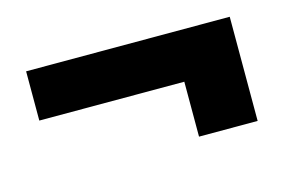

<svg xmlns="http://www.w3.org/2000/svg" viewBox="-44 -400 580 386"><g transform="rotate(-15 246.0 -207.5)"><path d="M453.1 -99.6V-316.4H29.3V-213.9H331.1V-99.6Z"/></g></svg>

Font: Yaldevi Colombo
Style: Bold
Weight: 700
Designer: Sol Matas, Denzil Rajitha, Kosala Senevirathne and Pathum Egodawatta
Foundry: Mooniak
Version: Version 1.020 ; ttfautohint (v1.6)